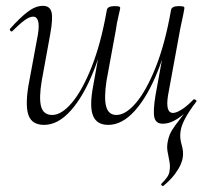

<svg xmlns="http://www.w3.org/2000/svg" viewBox="-20 -415 713 658"><path d="M131 13Q91 13 78.5 -18Q66 -49 77 -119L110 -297Q115 -328 110.5 -343Q106 -358 94 -358Q81 -358 63.5 -345Q46 -332 23 -309Q20 -305 16 -309Q12 -313 15 -317Q49 -355 75.5 -375Q102 -395 127 -395Q151 -395 156.5 -373.5Q162 -352 152 -297L123 -138Q113 -78 121 -49.5Q129 -21 159 -21Q191 -21 226.5 -63Q262 -105 294 -185.5Q326 -266 346 -380L357 -379Q337 -263 302 -174.5Q267 -86 223 -36.5Q179 13 131 13ZM351 13Q312 13 299 -18Q286 -49 299 -119L346 -380Q348 -394 372 -394Q385 -394 388.5 -392.5Q392 -391 392 -388Q392 -385 386 -360Q380 -335 377 -312L345 -138Q336 -78 344 -49.5Q352 -21 379 -21Q411 -21 446.5 -63Q482 -105 514 -185.5Q546 -266 566 -380L577 -379Q557 -263 522 -174.5Q487 -86 443 -36.5Q399 13 351 13ZM540 222Q539 224 535 221Q531 218 533 215Q547 201 553.5 191Q560 181 561 171Q564 154 560.5 137.5Q557 121 554 103Q551 85 556 65Q560 46 570.5 29.5Q581 13 598.5 -9Q616 -31 639 -65L623 -36Q600 -14 579 -2.5Q558 9 538 9Q514 9 509 -12.5Q504 -34 513 -89L566 -380Q568 -394 592 -394Q605 -394 608.5 -392.5Q612 -391 612 -388Q612 -385 607.5 -362.5Q603 -340 598 -318L556 -89Q546 -28 573 -28Q584 -28 602.5 -39.5Q621 -51 643 -74Q645 -76 650 -73Q655 -70 653 -67Q627 -33 614 -8Q601 17 599 34Q595 56 602.5 81Q610 106 606 127Q605 135 599 149Q593 163 579.5 181.5Q566 200 540 222Z"/></svg>

Font: Cormorant Garamond Light
Style: Italic
Weight: 300
Italic angle: -10°
Designer: Christian Thalmann (Catharsis Fonts)
Foundry: Catharsis Fonts
Version: Version 4.001